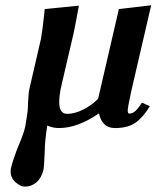

<svg xmlns="http://www.w3.org/2000/svg" viewBox="-20 -468 587 720"><path d="M73.2 231.9Q57.1 231.9 38.6 215.8Q20 199.7 20 175.8Q20 167 21 163.1Q27.3 135.7 43.9 91.8Q46.4 85.4 54 67.6Q61.5 49.8 66.4 35.2Q71.8 20.5 75.2 3.9Q77.1 -5.4 83 -45.9Q84.5 -55.2 85.4 -86.7Q86.4 -118.2 90.8 -137.2L133.8 -323.2Q135.7 -334.5 139.6 -362.3Q142.6 -387.2 145.5 -412.1L147.9 -434.1L275.9 -446.8Q262.7 -375 255.9 -342.8L210.9 -149.9Q202.1 -112.3 202.1 -85Q202.1 -41 231.9 -41Q260.7 -41 293.5 -57.9Q326.2 -74.7 348.1 -98.1L425.8 -434.1L546.9 -448.2L472.2 -126Q459 -64.9 459 -54.2Q459 -42 464.8 -42Q476.1 -42 486.6 -50.8Q497.1 -59.6 512.2 -83L542 -69.8Q516.6 -27.8 488 -7.8Q459.5 12.2 411.1 12.2Q362.8 12.2 351.1 -43Q271.5 12.2 201.2 12.2Q178.2 12.2 157.2 2.9Q147.9 64 147.9 96.2Q145.5 156.7 143.1 168Q135.7 199.2 116.7 215.6Q97.7 231.9 73.2 231.9Z"/></svg>

Font: Linux Libertine G
Style: Semibold Italic
Weight: 600
Italic angle: -11.5°
Designer: Philipp H. Poll
Foundry: Philipp H. Poll
Version: Version 5.1.1